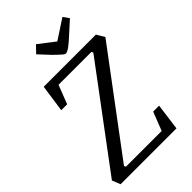

<svg xmlns="http://www.w3.org/2000/svg" viewBox="-259 -924 1009 1009"><g transform="rotate(-45 245.5 -419.0)"><path d="M9.4 0 -9 -46.3 397.3 -590.6 392.5 -600.2H148.3L107.8 -495.7H64L85.8 -648H473.5L499.9 -603.7L89.6 -55L94.4 -45.4H359.9L400.4 -149H444.4L424.6 0ZM291.5 -688.8Q286.2 -688.8 274 -699.2Q261.8 -709.6 249.9 -721.4Q238 -733.1 233 -738L178.4 -796.7L215.3 -834.9L304.8 -765.8L414.9 -837.9L438.1 -805.4L370.7 -744.3Q344.4 -720.2 328.6 -708Q312.8 -695.8 304.4 -692.3Q296 -688.8 291.5 -688.8Z"/></g></svg>

Font: Faustina Light
Style: Italic
Weight: 300
Italic angle: -8°
Designer: Alfonso Garcia
Foundry: http://www.omnibus-type.com
Version: Version 1.200